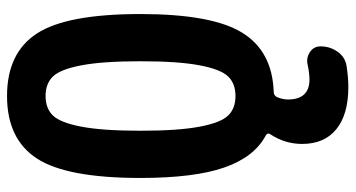

<svg xmlns="http://www.w3.org/2000/svg" viewBox="-250 -530 1000 540"><g transform="rotate(-90 250.0 -260.0)"><path d="M194.8 -118.7Q214.8 -97.7 250 -97.7Q285.2 -97.7 305.2 -118.7Q325.2 -139.6 336.4 -199.2Q347.7 -258.8 347.7 -364.7Q347.7 -470.7 336.4 -530.3Q325.2 -589.8 305.2 -610.8Q285.2 -631.8 250 -631.8Q214.8 -631.8 194.8 -610.8Q174.8 -589.8 163.6 -530.3Q152.3 -470.7 152.3 -364.7Q152.3 -258.8 163.6 -199.2Q174.8 -139.6 194.8 -118.7ZM480.5 -365.2Q480.5 -164.1 428.2 -79.1Q376 5.9 261.7 9.8Q252 9.8 247.1 18.6Q240.2 35.2 240.2 49.8Q240.2 109.4 294.9 110.4Q313.5 110.4 336.9 105.5Q356.4 100.6 373 111.3Q389.6 122.1 389.6 141.6Q389.6 168 374.5 189.5Q359.4 210.9 334 214.8Q301.8 219.7 275.4 219.7Q198.2 219.7 156.7 186Q115.2 152.3 115.2 89.8Q115.2 41 142.6 0Q147.5 -7.8 138.7 -12.7Q78.1 -44.9 48.8 -129.4Q19.5 -213.9 19.5 -365.2Q19.5 -572.3 74.2 -656.2Q128.9 -740.2 250 -740.2Q371.1 -740.2 425.8 -656.2Q480.5 -572.3 480.5 -365.2Z"/></g></svg>

Font: Rounded-X Mgen+ 1mn bold
Style: Bold
Weight: 700
Designer: [Source Han Sans]
Ryoko NISHIZUKA  (kana & ideographs); Paul D. Hunt (Latin, Greek & Cyrillic); Wenlong ZHANG  (bopomofo
Version: Version 1.059.20150602